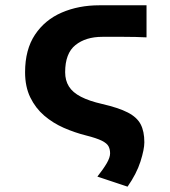

<svg xmlns="http://www.w3.org/2000/svg" viewBox="-20 -516 640 722"><path d="M459.6 185.9 346.2 148.1Q368.8 119.5 381.4 97.9Q394 76.2 394 60.6Q394 45.4 388.1 34.2Q382.3 22.9 362.8 13.1Q343.3 3.4 302.9 -6.8Q260.4 -17.5 219.6 -35.4Q178.8 -53.4 146.1 -81.4Q113.5 -109.4 93.9 -149.7Q74.3 -190 74.3 -244.4Q74.3 -329.5 111.5 -385.4Q148.8 -441.4 212.1 -468.7Q275.5 -496.1 353.4 -496.1H531V-375.5Q491.3 -377.5 446.3 -377.5Q401.2 -377.5 364.9 -377.5Q302.3 -377.5 263.7 -346.5Q225 -315.5 225 -244.4Q225 -213.4 239.2 -190.8Q253.3 -168.2 284.3 -152.2Q315.4 -136.1 363.8 -125.1Q426 -110.8 460.5 -93Q494.9 -75.3 508.9 -48.7Q522.8 -22.1 522.8 19Q522.8 45.5 508.2 91.5Q493.5 137.5 459.6 185.9Z"/></svg>

Font: Source Code Pro ExtraLight
Style: Regular
Weight: 200
Monospace: yes
Designer: Paul D. Hunt, Teo Tuominen
Foundry: Adobe
Version: Version 1.026;hotconv 1.1.0;makeotfexe 2.6.0